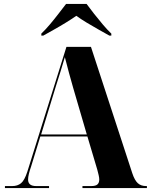

<svg xmlns="http://www.w3.org/2000/svg" viewBox="-20 -951 763 971"><path d="M5 0V-10H42Q69 -10 86.5 -24.5Q104 -39 118 -82L316 -714H440L649 -75Q661 -39 677 -24.5Q693 -10 719 -10H723V0H397V-10H441Q464 -10 473 -18.5Q482 -27 482 -43Q482 -52 479 -65Q476 -78 472 -93L422 -261H184L137 -108Q130 -88 126 -71.5Q122 -55 122 -43Q122 -10 163 -10H228V0ZM188 -271H419L350 -507Q341 -539 329 -582Q317 -625 308 -662Q298 -627 285.5 -587.5Q273 -548 262 -513ZM189 -781Q209 -800 231.5 -826.5Q254 -853 275.5 -881Q297 -909 314 -931H418Q434 -909 456 -881Q478 -853 500.5 -826.5Q523 -800 543 -781V-771H533Q510 -784 479.5 -801Q449 -818 418.5 -836.5Q388 -855 366 -871Q343 -855 313 -836.5Q283 -818 252.5 -801Q222 -784 199 -771H189Z"/></svg>

Font: Noto Serif Display SemiCondensed ExtraBold
Style: Regular
Weight: 800
Width: 4
Designer: Monotype Design Team
Foundry: Monotype Imaging Inc.
Version: Version 2.009